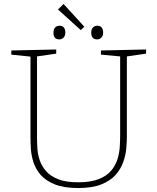

<svg xmlns="http://www.w3.org/2000/svg" viewBox="-20 -943 794 970"><path d="M490 -688 718 -693V-672L621 -658V-256Q621 -229 618 -194Q615 -159 602.5 -124Q590 -89 564 -59.5Q538 -30 492 -11.5Q446 7 375 7Q303 7 257 -11.5Q211 -30 185.5 -59.5Q160 -89 149 -123.5Q138 -158 136 -190.5Q134 -223 134 -247V-657L37 -667V-688L264 -693V-672L167 -658V-247Q167 -222 169 -192Q171 -162 181 -132.5Q191 -103 213 -78Q235 -53 274 -37.5Q313 -22 375 -22Q438 -22 478.5 -38Q519 -54 541 -80Q563 -106 573 -137.5Q583 -169 585 -200Q587 -231 587 -256V-658L490 -667ZM388 -791 273 -895 301 -923 406 -808ZM471 -744Q441 -744 441 -778Q441 -795 449.5 -804Q458 -813 471 -813Q501 -813 501 -778Q501 -762 492 -753Q483 -744 471 -744ZM280 -744Q250 -744 250 -778Q250 -795 258.5 -804Q267 -813 280 -813Q310 -813 310 -778Q310 -762 301 -753Q292 -744 280 -744Z"/></svg>

Font: Bitter ExtraLight
Style: Regular
Weight: 200
Designer: Sol Matas, and Bitter project Authors
Foundry: Sol Matas
Version: Version 2.001